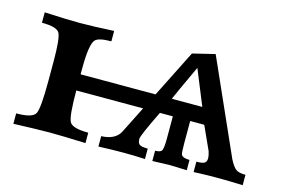

<svg xmlns="http://www.w3.org/2000/svg" viewBox="-70 -637 1157 784"><g transform="rotate(15 508.0 -244.5)"><path d="M336.4 0Q232.4 -3.9 184.1 -3.9Q137.7 -3.9 31.7 0V-43.9Q101.1 -43.9 112.8 -67.9Q124.5 -91.8 124.5 -206.1V-288.1Q124.5 -385.3 112.8 -407Q101.1 -428.7 37.6 -428.7V-472.7Q131.3 -467.8 187 -467.8Q241.7 -467.8 331.1 -472.7V-428.7Q277.3 -428.7 263.7 -413.6Q244.6 -393.1 244.6 -288.6V-199.2Q244.6 -89.8 256.8 -66.9Q269 -43.9 336.4 -43.9ZM769.5 -240.7 698.2 -415Q644.5 -299.8 618.7 -240.7ZM1001 0Q941.9 -2.4 890.1 -2.4Q844.2 -2.4 793.5 0V-43.9Q819.3 -43.9 827.9 -49.6Q836.4 -55.2 836.4 -70.3Q836.4 -80.6 830.6 -98.6L785.6 -197.8H726.1V-103Q726.1 -62.5 729.5 -55.7Q736.3 -43.5 764.6 -43.5V0L691.9 -2.4Q647.9 -1.5 619.1 0V-43.5Q638.2 -43.5 645.5 -50.8Q652.8 -58.1 652.8 -103V-197.8H598.1Q544.4 -87.9 544.4 -73.7Q544.4 -57.1 552.5 -50.5Q560.5 -43.9 587.9 -43.9V0Q539.1 -2.4 497.1 -2.4Q448.7 -2.4 391.1 0V-43.9Q449.2 -45.9 469.7 -83.5L661.6 -465.8L755.9 -488.8L933.1 -90.8Q947.3 -63.5 959.5 -53.7Q971.7 -43.9 1001 -43.9ZM759.3 -197.8H220.2L239.3 -266.1H779.3Z"/></g></svg>

Font: Kelvinch
Style: Bold
Weight: 700
Designer: Paul James Miller
Foundry: High-Logic / Made with FontCreator
Version: Version 3.501;March 28, 2021;FontCreator 13.0.0.2683 64-bit